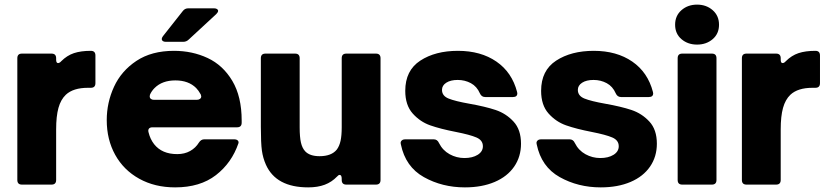

<svg xmlns="http://www.w3.org/2000/svg" viewBox="-20 -799 3586 831"><path d="M75 0Q55 0 55 -20V-547Q55 -567 75 -567H203Q223 -567 223 -547V-541Q223 -526 231 -526Q238 -526 245 -534Q270 -559 300 -569Q330 -579 373 -579Q393 -579 393 -559V-439Q393 -419 373 -419H361Q297 -419 265 -389Q243 -368 233 -332Q223 -296 223 -239V-20Q223 0 203 0Z M442 -279Q442 -355 473.5 -423.5Q505 -492 570.5 -535.5Q636 -579 733 -579Q812 -579 878.5 -548Q945 -517 985.5 -449Q1026 -381 1026 -277V-268Q1026 -248 1006 -248H640Q629 -248 624.5 -242Q620 -236 623 -226Q630 -197 647 -175Q681 -132 747 -132Q779 -132 803 -145.5Q827 -159 841 -182Q850 -196 864 -196H993Q1004 -196 1009 -191Q1014 -186 1012 -179Q983 -94 914.5 -41Q846 12 738 12Q650 12 582.5 -25.5Q515 -63 478.5 -129Q442 -195 442 -279ZM832 -367Q840 -367 845.5 -371Q851 -375 851 -382L849 -390Q839 -408 829 -418Q796 -451 739 -451Q682 -451 649 -418Q636 -405 629 -389Q628 -386 628 -382Q628 -375 633 -371Q638 -367 646 -367ZM697 -618Q689 -618 684.5 -621.5Q680 -625 680 -630Q680 -635 685 -642L771 -751Q780 -763 795 -763H906Q914 -763 919 -760Q924 -757 924 -752Q924 -746 916 -738L797 -628Q787 -618 773 -618Z M1131 -86Q1118 -115 1113.5 -147.5Q1109 -180 1109 -250V-547Q1109 -567 1129 -567H1257Q1277 -567 1277 -547V-248Q1277 -206 1282.5 -182Q1288 -158 1301 -144Q1321 -123 1363 -123Q1415 -123 1438 -152Q1449 -167 1454 -189.5Q1459 -212 1459 -248V-547Q1459 -567 1479 -567H1607Q1627 -567 1627 -547V-20Q1627 0 1607 0H1479Q1459 0 1459 -20V-25Q1459 -42 1450 -42Q1445 -42 1439 -35Q1416 -11 1385.5 0.5Q1355 12 1314 12Q1175 12 1131 -86Z M1715 -174 1714 -180Q1714 -187 1719.5 -191.5Q1725 -196 1733 -196H1857Q1873 -196 1880 -180Q1896 -148 1926 -131.5Q1956 -115 1990 -115Q2025 -115 2047.5 -129Q2070 -143 2070 -166Q2070 -192 2042 -204Q2014 -216 1953 -228Q1886 -241 1842 -256.5Q1798 -272 1766 -308Q1734 -344 1734 -406Q1734 -494 1799 -536.5Q1864 -579 1962 -579Q2061 -579 2128.5 -532.5Q2196 -486 2218 -401L2219 -395Q2219 -379 2200 -379H2080Q2064 -379 2057 -395Q2044 -425 2018 -439Q1992 -453 1961 -453Q1930 -453 1911.5 -441Q1893 -429 1893 -410Q1893 -384 1921.5 -372.5Q1950 -361 2012 -350Q2080 -338 2125 -323Q2170 -308 2202.5 -273Q2235 -238 2235 -177Q2235 -121 2205.5 -78Q2176 -35 2121 -11.5Q2066 12 1992 12Q1894 12 1814.5 -32.5Q1735 -77 1715 -174Z M2303 -174 2302 -180Q2302 -187 2307.5 -191.5Q2313 -196 2321 -196H2445Q2461 -196 2468 -180Q2484 -148 2514 -131.5Q2544 -115 2578 -115Q2613 -115 2635.5 -129Q2658 -143 2658 -166Q2658 -192 2630 -204Q2602 -216 2541 -228Q2474 -241 2430 -256.5Q2386 -272 2354 -308Q2322 -344 2322 -406Q2322 -494 2387 -536.5Q2452 -579 2550 -579Q2649 -579 2716.5 -532.5Q2784 -486 2806 -401L2807 -395Q2807 -379 2788 -379H2668Q2652 -379 2645 -395Q2632 -425 2606 -439Q2580 -453 2549 -453Q2518 -453 2499.5 -441Q2481 -429 2481 -410Q2481 -384 2509.5 -372.5Q2538 -361 2600 -350Q2668 -338 2713 -323Q2758 -308 2790.5 -273Q2823 -238 2823 -177Q2823 -121 2793.5 -78Q2764 -35 2709 -11.5Q2654 12 2580 12Q2482 12 2402.5 -32.5Q2323 -77 2303 -174Z M2933 0Q2913 0 2913 -20V-547Q2913 -567 2933 -567H3061Q3081 -567 3081 -547V-20Q3081 0 3061 0ZM2902 -692Q2902 -731 2929.5 -755Q2957 -779 2997 -779Q3037 -779 3064.5 -755Q3092 -731 3092 -692Q3092 -653 3064.5 -629.5Q3037 -606 2997 -606Q2957 -606 2929.5 -629.5Q2902 -653 2902 -692Z M3211 0Q3191 0 3191 -20V-547Q3191 -567 3211 -567H3339Q3359 -567 3359 -547V-541Q3359 -526 3367 -526Q3374 -526 3381 -534Q3406 -559 3436 -569Q3466 -579 3509 -579Q3529 -579 3529 -559V-439Q3529 -419 3509 -419H3497Q3433 -419 3401 -389Q3379 -368 3369 -332Q3359 -296 3359 -239V-20Q3359 0 3339 0Z"/></svg>

Font: Open Sauce Two Black
Style: Regular
Weight: 900
Designer: Alfredo Marco Pradil
Foundry: Creative Sauce Fz LLC
Version: Version 1.477